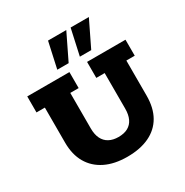

<svg xmlns="http://www.w3.org/2000/svg" viewBox="-183 -952 1073 1112"><g transform="rotate(-30 353.0 -396.5)"><path d="M353 10Q267 10 206 -20Q145 -50 112.5 -106Q80 -162 80 -242V-476H24V-583H306V-476H250V-238Q250 -198 263.5 -170.5Q277 -143 303 -129Q329 -115 365 -115Q403 -115 428.5 -129Q454 -143 467 -170.5Q480 -198 480 -238V-476H424V-583H681V-476H625V-242Q625 -160 593 -104Q561 -48 500 -19Q439 10 353 10ZM252 -630 290 -803H412L328 -630ZM403 -630 441 -803H563L479 -630Z"/></g></svg>

Font: Rokkitt SemiBold ExtraBold
Style: Regular
Weight: 800
Version: Version 3.103